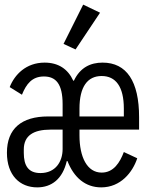

<svg xmlns="http://www.w3.org/2000/svg" viewBox="-20 -799 640 831"><path d="M141 12C203 12 251 -24 269 -102H272C300 -30 350 12 418 12C502 12 554 -53 574 -114L516 -141C499 -96 472 -52 420 -52C357 -52 324 -119 324 -213V-238H582V-292C582 -447 528 -528 424 -528C372 -528 327 -507 300 -450H297C274 -500 233 -528 173 -528C93 -528 43 -476 22 -422L75 -389C94 -436 119 -468 170 -468C221 -468 251 -437 251 -348V-295H188C73 -295 10 -242 10 -138C10 -40 66 12 141 12ZM155 -50C102 -50 83 -83 83 -137V-152C83 -213 126 -238 199 -238H251V-154C251 -99 220 -50 155 -50ZM420 -470C481 -470 516 -424 516 -329V-295H324V-329C324 -424 359 -470 420 -470ZM413 -744 340 -779 255 -609 307 -585Z"/></svg>

Font: IBM Plex Mono
Style: Regular
Weight: 400
Monospace: yes
Designer: Mike Abbink, Paul van der Laan, Pieter van Rosmalen
Foundry: Bold Monday
Version: Version 2.004